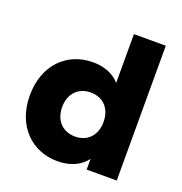

<svg xmlns="http://www.w3.org/2000/svg" viewBox="-123 -776 849 894"><g transform="rotate(20 301.0 -329.0)"><path d="M257 10C321 10 370 -14 399 -53V0H548V-668H390V-426C362 -459 316 -480 257 -480C130 -480 32 -387 32 -235C32 -83 130 10 257 10ZM295 -126C235 -126 192 -167 192 -235C192 -303 235 -344 295 -344C355 -344 397 -303 397 -235C397 -167 355 -126 295 -126Z"/></g></svg>

Font: Gantari ExtraBold
Style: Regular
Weight: 800
Designer: Anugrah Pasau
Foundry: Lafontype
Version: Version 1.000